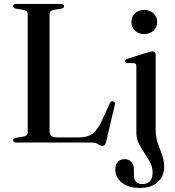

<svg xmlns="http://www.w3.org/2000/svg" viewBox="-20 -720 884 970"><path d="M291 -676.5 252 -670Q230.5 -666 230.5 -649.5V-54Q230.5 -26 267.5 -26H382Q422 -26 448 -44.8Q474 -63.5 499.5 -120.5L534 -197.5Q539.5 -210.5 551 -208Q564 -205.5 560 -190L516 -3Q511 17 498 17Q487.5 17 475.2 8.5Q463 0 438.5 0H62Q46.5 0 46.5 -11Q46.5 -20.5 59 -23.5L98.5 -30Q120 -34 120 -50.5V-649.5Q120 -666 98.5 -670L59 -676.5Q46.5 -679.5 46.5 -689Q46.5 -700 62 -700H288.5Q303.5 -700 303.5 -689Q303.5 -679.5 291 -676.5ZM708.5 -548Q679.5 -548 661.8 -565.2Q644 -582.5 644 -609Q644 -635.5 662 -652.8Q680 -670 708.5 -670Q737.5 -670 755.8 -652.5Q774 -635 774 -609Q774 -582.5 755.8 -565.2Q737.5 -548 708.5 -548ZM766.5 -64.5Q766.5 -27.5 777.2 3Q788 33.5 798.8 62.2Q809.5 91 809.5 123Q809.5 170.5 776.8 200Q744 229.5 687.5 229.5Q627.5 229.5 595 202.2Q562.5 175 562.5 137.5Q562.5 111 575.2 97.5Q588 84 610 84Q630.5 84 643.5 98.5Q656.5 113 656.5 136.5V164Q656.5 210 698.5 210Q751 209.5 751 151.5Q751 125 738.5 101Q726 77 709.8 53.5Q693.5 30 681.2 5Q669 -20 669 -48V-386Q669 -400 657.5 -401L621.5 -401.5Q611 -403 611 -411Q611 -418.5 623.5 -423L722.5 -454Q742 -460.5 750.5 -460.5Q766.5 -460.5 766.5 -443.5Z"/></svg>

Font: Fraunces 72pt S000
Style: Regular
Weight: 400
Version: Version 1.000; ttfautohint (v1.8.3)